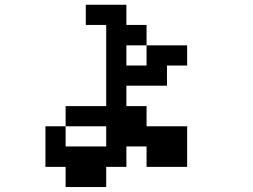

<svg xmlns="http://www.w3.org/2000/svg" viewBox="-20 -629 1040 790"><path d="M500 -359.4H583V-442.4H500ZM250 -26.4H417V-109.4H250ZM167 57.6V-109.4H250V-192.4H417V-526.4H333V-609.4H500V-526.4H583V-442.4H750V-359.4H667V-276.4H500V-192.4H583V-109.4H750V57.6H583V-26.4H500V57.6H417V140.6H250V57.6Z"/></svg>

Font: KH Dot Dougenzaka 12
Style: Regular
Weight: 400
Designer: Original version for X68000 by Keitarou Hiraki (http://hp.vector.co.jp/authors/VA000874/) / TrueType conversion by Homem
Version: Version 1.00.20150527